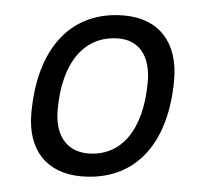

<svg xmlns="http://www.w3.org/2000/svg" viewBox="-44 -573 674 629"><g transform="rotate(5 293.0 -258.5)"><path d="M245.1 9.8C418.5 9.8 521 -117.2 521 -331.5C521 -455.1 453.6 -527.3 339.8 -527.3C167 -527.3 64.5 -398.4 64.5 -181.2C64.5 -61 131.8 9.8 245.1 9.8ZM260.3 -66.9C190.9 -66.9 149.4 -116.2 149.4 -200.2C149.4 -357.4 216.3 -450.7 328.6 -450.7C396.5 -450.7 435.5 -400.9 435.5 -317.4C435.5 -159.7 370.1 -66.9 260.3 -66.9Z"/></g></svg>

Font: Cascadia Code SemiLight
Style: Italic
Weight: 350
Italic angle: -10°
Monospace: yes
Designer: Aaron Bell
Foundry: Saja Typeworks
Version: Version 2404.023